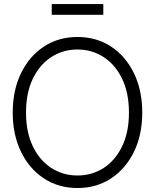

<svg xmlns="http://www.w3.org/2000/svg" viewBox="-20 -921 768 951"><path d="M363.8 10.3Q269.5 10.3 197.3 -37.4Q125 -85 84 -169.4Q43 -253.9 43 -363.3Q43 -473.6 84 -558.1Q125 -642.6 197.3 -690.2Q269.5 -737.8 363.8 -737.8Q458 -737.8 530.3 -690.2Q602.5 -642.6 643.6 -558.1Q684.6 -473.6 684.6 -363.3Q684.6 -253.4 643.6 -169.2Q602.5 -85 530.3 -37.4Q458 10.3 363.8 10.3ZM363.8 -51.8Q435.5 -51.8 493.2 -88.9Q550.8 -126 584.7 -195.8Q618.7 -265.6 618.7 -363.3Q618.7 -461.4 584.7 -531.2Q550.8 -601.1 493.2 -638.4Q435.5 -675.8 363.8 -675.8Q292.5 -675.8 234.6 -638.7Q176.8 -601.6 142.8 -531.5Q108.9 -461.4 108.9 -363.3Q108.9 -266.1 142.6 -196.3Q176.3 -126.5 234.1 -89.1Q292 -51.8 363.8 -51.8ZM491.7 -900.9V-847.7H236.3V-900.9Z"/></svg>

Font: Inter Display Light
Style: Regular
Weight: 300
Designer: Rasmus Andersson
Foundry: rsms
Version: Version 4.000;git-a52131595